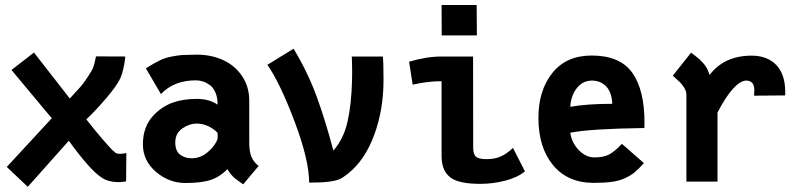

<svg xmlns="http://www.w3.org/2000/svg" viewBox="-20 -718 3145 759"><path d="M456.1 -409.7Q442.9 -380.4 401.6 -331.8Q360.4 -283.2 321.3 -246.1Q351.6 -207 387.7 -165Q423.8 -123 431.6 -118.7Q432.1 -118.7 433.1 -117.2Q434.1 -115.7 435.5 -114.7Q437 -113.8 439.5 -112.5Q441.9 -111.3 445.6 -110.6Q449.2 -109.9 454.1 -109.9Q463.9 -109.9 479.5 -112.8L478.5 -1Q460.9 2 449.2 2Q407.2 2 380.9 -16.6Q336.4 -45.4 252 -161.6L89.8 20.5L6.8 -58.1L184.6 -250.5L25.4 -441.4L114.3 -510.3L255.9 -328.6Q262.7 -336.4 276.4 -351.1Q290 -365.7 297.9 -374.5Q305.7 -383.3 318.1 -400.9Q330.6 -418.5 342.8 -439.5Q346.2 -445.3 349.4 -454.6Q352.5 -463.9 354 -470.2Q355.5 -476.6 357.4 -485.6Q359.4 -494.6 359.4 -495.1L475.6 -494.6Q468.8 -438 456.1 -409.7Z M672.9 -154.8Q672.9 -121.6 691.7 -106.9Q710.4 -92.3 737.8 -92.3Q773.9 -92.3 803 -118.2Q832 -144 840.3 -169.4V-192.4Q826.7 -208 804 -218.8Q781.2 -229.5 758.3 -229.5Q728.5 -229.5 700.7 -210.2Q672.9 -190.9 672.9 -154.8ZM965.3 -154.3Q965.3 -120.1 973.6 -99.1Q981.9 -78.1 1002.4 -62L941.4 10.7Q935.5 6.3 924.3 -1.5Q913.1 -9.3 907.7 -13.7Q902.3 -18.1 894.3 -27.6Q886.2 -37.1 878.9 -49.3Q850.1 -19.5 813.7 -7.1Q777.3 5.4 712.9 5.4Q647.9 5.4 596.4 -38.8Q544.9 -83 544.9 -147.5Q544.9 -218.8 588.4 -263.7Q622.1 -297.9 663.1 -312.5Q704.1 -327.1 758.3 -327.1Q806.6 -327.1 840.3 -304.2Q840.3 -332.5 831.3 -353Q822.3 -373.5 807.9 -383.1Q793.5 -392.6 780.5 -396.5Q767.6 -400.4 754.4 -400.4Q667.5 -400.4 616.2 -346.2L556.6 -447.8Q588.4 -467.8 610.1 -478.5Q631.8 -489.3 658.2 -494.4Q684.6 -499.5 700.4 -500.5Q716.3 -501.5 758.3 -502Q814 -502 860.6 -481.2Q907.2 -460.4 936.3 -418.2Q965.3 -376 965.3 -319.8Z M1140.6 -525.4Q1196.8 -432.1 1231.7 -336.7Q1266.6 -241.2 1297.9 -122.6Q1338.9 -169.9 1354 -237.8Q1369.1 -305.7 1371.6 -398.4Q1372.1 -407.7 1372.1 -432.1Q1372.1 -469.7 1370.6 -494.6H1493.2Q1496.1 -479 1496.1 -401.4Q1496.1 -283.7 1459.2 -184.3Q1422.4 -85 1356.4 -32.2Q1337.4 -16.6 1322.8 -10Q1308.1 -3.4 1280.5 0.2Q1252.9 3.9 1202.1 3.9Q1202.1 -84 1145.3 -235.6Q1088.4 -387.2 1037.1 -461.9Z M1725.6 -698.2H1864.3L1865.2 -578.1H1726.1ZM1725.6 -494.6H1850.1Q1850.1 -494.6 1850.6 -133.8Q1850.6 -108.9 1861.1 -98.9Q1871.6 -88.9 1903.8 -88.9Q1936.5 -88.9 1960.4 -99.9Q1984.4 -110.8 2007.8 -133.3L2055.2 -40.5Q2025.4 -16.1 1976.8 -3.7Q1928.2 8.8 1878.9 8.8Q1805.2 8.8 1771 -9.8Q1725.6 -34.7 1725.6 -100.6V-397Q1670.4 -397 1611.3 -383.3L1597.2 -474.1Q1666 -494.6 1725.6 -494.6Z M2234.4 -295.9Q2300.8 -307.6 2400.4 -307.6Q2398.4 -353.5 2376.2 -376.5Q2354 -399.4 2319.8 -399.4Q2283.7 -399.4 2260.3 -369.6Q2236.8 -339.8 2234.4 -295.9ZM2318.8 -498.5Q2430.7 -498.5 2479.2 -430.7Q2527.8 -362.8 2527.8 -232.9L2527.3 -211.9Q2313.5 -209 2234.4 -193.4Q2240.2 -152.8 2268.3 -124.3Q2296.4 -95.7 2330.1 -95.7Q2366.7 -95.7 2388.9 -107.9Q2411.1 -120.1 2438.5 -149.4L2525.4 -73.2Q2504.9 -50.3 2489.7 -37.6Q2474.6 -24.9 2451.9 -14.2Q2429.2 -3.4 2399.9 0.7Q2370.6 4.9 2327.1 4.9Q2224.1 4.9 2166.3 -65.2Q2108.4 -135.3 2108.4 -252Q2108.4 -360.8 2163.6 -429.7Q2218.8 -498.5 2318.8 -498.5Z M2785.2 -421.9Q2843.3 -498 2951.2 -498Q3013.2 -498 3048.6 -461.2Q3084 -424.3 3084 -355.5V-340.8L2960.9 -339.8Q2961.9 -350.6 2961.9 -361.3Q2961.9 -399.4 2929.7 -399.4Q2907.7 -399.4 2878.9 -368.7Q2850.1 -337.9 2816.4 -273.4V0H2693.4V-343.8Q2693.4 -356.9 2685.1 -370.6Q2676.8 -384.3 2668 -392.8Q2659.2 -401.4 2639.6 -418.9L2711.9 -509.8Q2715.3 -507.3 2728.8 -497.1Q2742.2 -486.8 2746.6 -482.4Q2751 -478 2760 -468.3Q2769 -458.5 2774.7 -447.5Q2780.3 -436.5 2785.2 -421.9Z"/></svg>

Font: Fantasque Sans Mono
Style: Bold
Weight: 700
Monospace: yes
Designer: Jany Belluz
Version: Version 1.8.0 ; ttfautohint (v1.8.2)